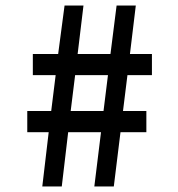

<svg xmlns="http://www.w3.org/2000/svg" viewBox="-20 -670 639 690"><path d="M132 0H202L225 -195H343L319 0H389L413 -195H506V-271H422L438 -400H526V-476H447L468 -650H399L377 -476H259L280 -650H212L189 -476H98V-400H180L164 -271H78V-195H155ZM234 -271 250 -400H368L352 -271Z"/></svg>

Font: Source Code Pro Semibold
Style: Regular
Weight: 600
Monospace: yes
Designer: Paul D. Hunt
Foundry: Adobe Systems Incorporated
Version: Version 1.017;PS 1.000;hotconv 1.0.70;makeotf.lib2.5.5900